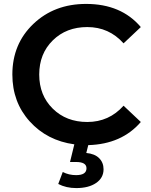

<svg xmlns="http://www.w3.org/2000/svg" viewBox="-20 -730 768 979"><path d="M369 229Q317 229 277 208L300 147Q331 163 368 163Q421 163 421 128Q421 96 368 96H337L359 6Q220 -13 131.5 -111Q43 -209 43 -350Q43 -506 150 -608Q257 -710 419 -710Q598 -710 698 -592L610 -509Q536 -592 425 -592Q318 -592 249 -524Q180 -456 180 -350Q180 -244 249 -176Q318 -108 425 -108Q536 -108 610 -191L698 -108Q601 5 430 10L420 50Q463 54 485.5 76.5Q508 99 508 133Q508 177 470 203Q432 229 369 229Z"/></svg>

Font: Belfius21
Style: Bold
Weight: 700
Designer: Montserrat's base design by Julieta Ulanovsky, modified by Coast SPRL for Belfius Bank NV.
Foundry: Montserrat's base design by Julieta Ulanovsky, modified by Coast SPRL for Belfius Bank NV.
Version: Version 2.000;FEAKit 1.0